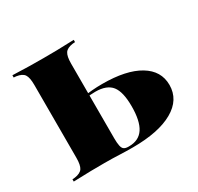

<svg xmlns="http://www.w3.org/2000/svg" viewBox="-100 -538 677 656"><g transform="rotate(-30 238.5 -209.5)"><path d="M66.1 -209.7V-353.2Q66.1 -382.3 58.1 -394.4Q50 -406.5 27.4 -409.7L17.7 -410.5V-419.4Q59.7 -417.7 86.7 -417.3Q113.7 -416.9 138.7 -416.9Q164.5 -416.9 191.1 -417.3Q217.7 -417.7 259.7 -419.4V-410.5L250 -409.7Q227.4 -406.5 219.4 -394.4Q211.3 -382.3 211.3 -353.2V-209.7ZM138.7 -2.4Q113.7 -2.4 86.7 -2Q59.7 -1.6 17.7 0V-8.9L27.4 -9.7Q50 -12.9 58.1 -25Q66.1 -37.1 66.1 -66.1V-209.7H211.3V-58.9Q211.3 -40.3 213.7 -29Q216.1 -17.7 222.2 -13.7Q228.2 -9.7 238.7 -9.7H241.9Q280.6 -9.7 299.2 -37.9Q317.7 -66.1 317.7 -124.2Q317.7 -180.6 298.8 -204.8Q279.8 -229 234.7 -229Q225.8 -229 215.3 -228.2Q204.8 -227.4 182.3 -224.2V-233.1Q209.7 -237.1 228.6 -238.7Q247.6 -240.3 268.5 -240.3Q362.9 -240.3 414.5 -209.3Q466.1 -178.2 466.1 -122.6Q466.1 -64.5 409.7 -32.3Q353.2 0 250.8 0Q223.4 0 197.2 -1.2Q171 -2.4 138.7 -2.4Z"/></g></svg>

Font: Playfair 144pt SemiCondensed Black
Style: Regular
Weight: 900
Width: 4
Designer: Claus Eggers Sørensen
Foundry: Claus Eggers Sørensen
Version: Version 2.203